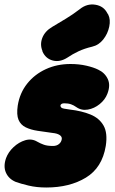

<svg xmlns="http://www.w3.org/2000/svg" viewBox="-45 -810 510 855"><path d="M161 25Q118 25 82.5 16.5Q47 8 25 0Q-6 -13 -18.5 -41Q-31 -69 -18 -106Q-8 -133 15.5 -155Q39 -177 67.5 -185.5Q96 -194 121 -179Q135 -171 150.5 -165.5Q166 -160 191 -160Q207 -160 217.5 -168.5Q228 -177 230 -190Q232 -201 221 -208.5Q210 -216 189 -218Q153 -223 122.5 -227.5Q92 -232 69.5 -243Q47 -254 37.5 -276.5Q28 -299 34 -340Q43 -396 76 -437.5Q109 -479 159 -502Q209 -525 269 -525Q307 -525 339.5 -517.5Q372 -510 392 -500Q422 -486 435 -458Q448 -430 433 -392Q423 -366 399 -346.5Q375 -327 346.5 -322Q318 -317 295 -333Q284 -341 271.5 -345.5Q259 -350 241 -350Q234 -350 229.5 -347.5Q225 -345 224 -340Q224 -335 228.5 -330.5Q233 -326 267 -322Q319 -316 358 -300Q397 -284 416 -251Q435 -218 426 -160Q410 -63 337.5 -19Q265 25 161 25ZM256 -554Q222 -532 190 -540.5Q158 -549 144 -581V-583Q132 -612 143.5 -641.5Q155 -671 187 -690Q219 -709 249.5 -727.5Q280 -746 310 -769Q342 -795 379.5 -789Q417 -783 433 -751L437 -745Q448 -723 441.5 -691.5Q435 -660 415 -634.5Q395 -609 365 -602Q331 -594 304.5 -581.5Q278 -569 256 -554Z"/></svg>

Font: Winky Sans Black
Style: Italic
Weight: 900
Italic angle: -8.97852°
Designer: Simon Atzbach
Foundry: typofactur
Version: Version 1.205